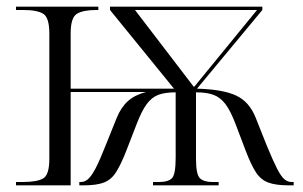

<svg xmlns="http://www.w3.org/2000/svg" viewBox="-20 -556 909 576"><path d="M28 0V-10H48Q92 -10 110 -21Q128 -32 128 -80V-455Q128 -503 110 -514.5Q92 -526 50 -526H28V-536H275V-526H269Q229 -526 210.5 -514.5Q192 -503 192 -456V-290H502L310 -526V-536H767V-526L571 -290Q648 -288 688 -269.5Q728 -251 747 -203L780 -120Q799 -74 811 -50.5Q823 -27 833 -18.5Q843 -10 854 -10H861V0H845Q807 0 784.5 -8.5Q762 -17 747.5 -39.5Q733 -62 717 -104L687 -183Q672 -223 656.5 -243.5Q641 -264 620.5 -271.5Q600 -279 568 -279V-80Q568 -32 580 -21Q592 -10 617 -10H636V0H439V-10H457Q485 -10 496 -21.5Q507 -33 507 -83V-279Q475 -279 455 -271.5Q435 -264 420 -243.5Q405 -223 390 -184L359 -104Q343 -63 328.5 -40Q314 -17 292 -8.5Q270 0 232 0H218V-10H223Q234 -10 244 -18.5Q254 -27 266.5 -50.5Q279 -74 297 -120L330 -202Q343 -234 363.5 -252.5Q384 -271 418 -280H192V0ZM561 -296H563L751 -526H385Z"/></svg>

Font: Noto Serif Display Light
Style: Regular
Weight: 300
Designer: Monotype Design Team
Foundry: Monotype Imaging Inc.
Version: Version 2.009